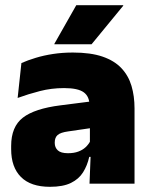

<svg xmlns="http://www.w3.org/2000/svg" viewBox="-20 -708 578 740"><path d="M325 0 330 -126 326.5 -130.5V-283.5L325 -301.5Q325 -336 302.8 -352.2Q280.5 -368.5 227 -368.5Q178.5 -368.5 133.8 -357Q89 -345.5 48 -330.5L62.5 -465Q87.5 -476 118 -485.2Q148.5 -494.5 184.5 -500Q220.5 -505.5 261 -505.5Q329.5 -505.5 375.2 -489.8Q421 -474 448 -445.2Q475 -416.5 486.8 -377Q498.5 -337.5 498.5 -290V0ZM172.5 12Q98.5 12 60.8 -25.8Q23 -63.5 23 -133V-145.5Q23 -219.5 68.2 -254.5Q113.5 -289.5 213 -302L338.5 -318L349 -217L242.5 -201.5Q213.5 -197.5 202.2 -187.8Q191 -178 191 -159V-157Q191 -139.5 202.8 -128.5Q214.5 -117.5 242 -117.5Q265 -117.5 281.8 -123.8Q298.5 -130 309.8 -140.5Q321 -151 327.5 -163.5L352.5 -103.5H324Q316.5 -70 300.2 -44Q284 -18 253.5 -3Q223 12 172.5 12ZM274 -688H455V-686L333 -537.5H189.5V-539Z"/></svg>

Font: Anek Bangla ExtraBold
Style: Regular
Weight: 800
Designer: Sulekha Rajkumar (Bangla), Yesha Goshar (Latin)
Foundry: Ek Type
Version: Version 1.003